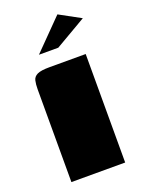

<svg xmlns="http://www.w3.org/2000/svg" viewBox="-127 -706 562 765"><g transform="rotate(-20 154.0 -323.5)"><path d="M40 0Q40 -99 40 -197.5Q40 -296 40 -394Q40 -415 43.5 -430Q47 -445 62.5 -452.5Q78 -460 114 -460H268V0ZM92 -521 216 -647 306 -598 174 -521Z"/></g></svg>

Font: Genos Thin Black
Style: Regular
Weight: 900
Version: Version 1.010